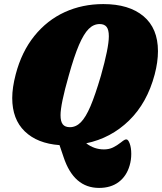

<svg xmlns="http://www.w3.org/2000/svg" viewBox="-20 -701 795 942"><path d="M403 2Q442 32 490 32Q515 32 534.5 22.5Q554 13 573 -2Q575 -4 584 -10.5Q593 -17 600 -17Q609 -17 616.5 3.5Q624 24 624 54Q624 84 616 111Q601 163 562.5 192Q524 221 466 221Q342 221 292 70L272 11Q163 3 101.5 -56.5Q40 -116 40 -220Q40 -271 57 -336Q86 -447 148.5 -524.5Q211 -602 297.5 -641.5Q384 -681 487 -681Q613 -681 684 -621.5Q755 -562 755 -450Q755 -397 739 -336Q702 -196 613 -109.5Q524 -23 403 2ZM514 -523Q514 -555 503 -569Q492 -583 469 -583Q439 -583 415 -559Q391 -535 367.5 -480.5Q344 -426 317 -329Q277 -189 277 -136Q277 -105 288 -91Q299 -77 323 -77Q353 -77 377 -101.5Q401 -126 424 -180Q447 -234 475 -329Q514 -467 514 -523Z"/></svg>

Font: Shrikhand
Style: Regular
Weight: 400
Italic angle: -14°
Designer: Jonny Pinhorn
Foundry: Jonny Pinhorn
Version: Version 1.001;PS 1.001;hotconv 1.0.88;makeotf.lib2.5.647800